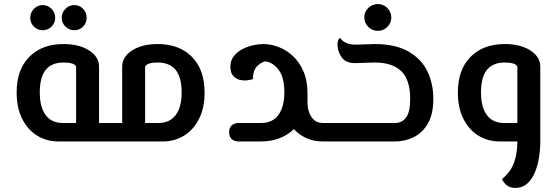

<svg xmlns="http://www.w3.org/2000/svg" viewBox="-20 -697 2750 946"><path d="M289 -91H355V-369Q346 -389 293 -389Q235 -389 205.5 -353Q176 -317 176 -241Q176 -169 205 -130Q234 -91 289 -91ZM269 0Q210 0 163.5 -28.5Q117 -57 89.5 -111Q62 -165 62 -241Q62 -354 124.5 -417Q187 -480 293 -480Q370 -480 419 -448.5Q468 -417 468 -369V-91H525Q536 -91 540.5 -79Q545 -67 545 -46Q545 -25 540.5 -12.5Q536 0 525 0ZM346 -548Q321 -548 302.5 -566Q284 -584 284 -609Q284 -635 302.5 -653.5Q321 -672 346 -672Q372 -672 389.5 -653.5Q407 -635 407 -609Q407 -584 389.5 -566Q372 -548 346 -548ZM190 -548Q165 -548 147 -566Q129 -584 129 -609Q129 -635 147 -653.5Q165 -672 190 -672Q216 -672 234 -653.5Q252 -635 252 -609Q252 -584 234 -566Q216 -548 190 -548Z M525 0Q514 0 509.5 -12.5Q505 -25 505 -46Q505 -67 509.5 -79Q514 -91 525 -91H582V-369Q582 -417 631 -448.5Q680 -480 757 -480Q863 -480 925.5 -417Q988 -354 988 -241Q988 -165 960.5 -111Q933 -57 886.5 -28.5Q840 0 781 0ZM757 -389Q705 -389 695 -369V-91H761Q816 -91 845.5 -130Q875 -169 875 -241Q875 -317 845 -353Q815 -389 757 -389Z M1310 -398Q1305 -398 1301 -397ZM1156 0Q1136 0 1122.5 -11Q1109 -22 1109 -46Q1109 -69 1122.5 -80Q1136 -91 1156 -91H1267Q1323 -91 1352 -131Q1381 -171 1381 -242Q1381 -315 1353.5 -352Q1326 -389 1287 -395Q1264 -389 1245 -368.5Q1226 -348 1226 -307Q1216 -304 1200 -301.5Q1184 -299 1170 -302Q1149 -304 1132 -320Q1115 -336 1115 -368Q1115 -398 1131.5 -419.5Q1148 -441 1173.5 -454.5Q1199 -468 1227 -474Q1255 -480 1278 -480Q1313 -480 1351 -466Q1389 -452 1421.5 -422.5Q1454 -393 1474.5 -347Q1495 -301 1495 -238V-191Q1495 -167 1503 -144Q1511 -121 1527.5 -106Q1544 -91 1570 -91H1615Q1626 -91 1630.5 -79Q1635 -67 1635 -46Q1635 -25 1630.5 -12.5Q1626 0 1615 0H1570Q1526 0 1489.5 -16.5Q1453 -33 1428 -61Q1396 -30 1354.5 -15Q1313 0 1267 0Z M1615 0Q1604 0 1599.5 -12.5Q1595 -25 1595 -46Q1595 -67 1599.5 -79Q1604 -91 1615 -91H1926Q1961 -91 1981 -118Q2001 -145 2001 -210Q2001 -304 1957 -346.5Q1913 -389 1826 -389Q1803 -389 1775.5 -387.5Q1748 -386 1729 -386Q1685 -386 1665 -412.5Q1645 -439 1643 -473Q1642 -490 1646.5 -499.5Q1651 -509 1656 -510Q1663 -498 1682 -487.5Q1701 -477 1736 -477Q1751 -477 1779 -478.5Q1807 -480 1825 -480Q1928 -480 1992 -443.5Q2056 -407 2085.5 -346Q2115 -285 2115 -211Q2115 -133 2087.5 -87Q2060 -41 2017 -20.5Q1974 0 1926 0ZM1842 -545Q1814 -545 1794.5 -564.5Q1775 -584 1775 -611Q1775 -638 1794.5 -657.5Q1814 -677 1842 -677Q1869 -677 1888.5 -657.5Q1908 -638 1908 -611Q1908 -584 1888.5 -564.5Q1869 -545 1842 -545Z M2443 0Q2384 0 2337.5 -28.5Q2291 -57 2263.5 -111Q2236 -165 2236 -241Q2236 -354 2298.5 -417Q2361 -480 2467 -480Q2544 -480 2593 -448.5Q2642 -417 2642 -369V0Q2642 40 2635.5 80.5Q2629 121 2614.5 154.5Q2600 188 2576.5 208.5Q2553 229 2520 229Q2490 229 2473.5 213Q2457 197 2454 185Q2496 150 2512.5 105Q2529 60 2529 0ZM2463 -91H2529V-369Q2520 -389 2467 -389Q2409 -389 2379.5 -353Q2350 -317 2350 -241Q2350 -169 2379 -130Q2408 -91 2463 -91Z"/></svg>

Font: El Messiri SemiBold
Style: Regular
Weight: 600
Designer: Mohamed Gaber
Foundry: Kief Type Foundry
Version: Version 2.020; ttfautohint (v1.8.3)